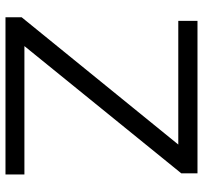

<svg xmlns="http://www.w3.org/2000/svg" viewBox="-40 -700 740 700"><g transform="rotate(90 330.0 -350.0)"><path d="M56 -700H612V-641L148 -69H616V0H43V-59L507 -630H56Z"/></g></svg>

Font: Alexandria Light
Style: Regular
Weight: 300
Designer: Mohamed Gaber
Foundry: Kief Type Foundry
Version: Version 5.100